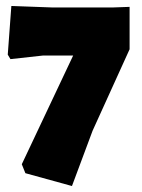

<svg xmlns="http://www.w3.org/2000/svg" viewBox="-20 -611 475 643"><path d="M155 -586H358L414 -588V-446L290 -173L221 12L65 -31L53 -61L225 -425H124L15 -413L6 -428L18 -591Z"/></svg>

Font: Luna Sans Black
Style: Regular
Weight: 900
Designer: Juan Pablo del Peral
Foundry: Huerta Tipografica
Version: Version 2.001; ttfautohint (v1.5)